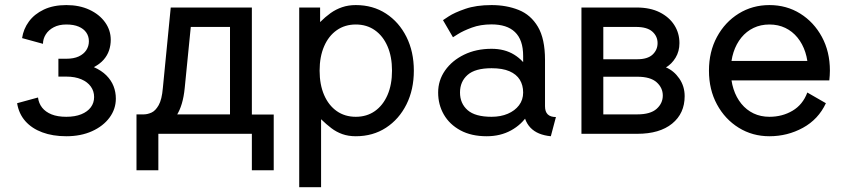

<svg xmlns="http://www.w3.org/2000/svg" viewBox="-20 -538 3406 772"><path d="M246.6 -301.8Q229 -301.8 221.9 -301.8Q214.8 -301.8 214.8 -301.8V-230Q214.8 -230 221.7 -230Q228.5 -230 246.6 -230Q281.7 -230 306.9 -219.2Q332 -208.5 345.2 -189.9Q358.4 -171.4 358.4 -147.9Q358.4 -124.5 345.2 -106.7Q332 -88.9 306.9 -78.6Q281.7 -68.4 246.6 -68.4Q211.4 -68.4 187.3 -78.1Q163.1 -87.9 149.4 -105.2Q135.7 -122.6 132.8 -146L48.8 -123Q55.7 -80.6 81.8 -51Q107.9 -21.5 149.9 -5.9Q191.9 9.8 246.6 9.8Q305.2 9.8 350.1 -10.5Q395 -30.8 420.4 -65.2Q445.8 -99.6 445.8 -141.6Q445.8 -168 436.5 -191.7Q427.2 -215.3 407.7 -234.9Q388.2 -254.4 357.4 -268.1Q381.8 -280.8 396.7 -297.9Q411.6 -314.9 418.5 -335.4Q425.3 -356 425.3 -377.9Q425.3 -416.5 402.6 -448.2Q379.9 -480 339.6 -498.8Q299.3 -517.6 246.6 -517.6Q194.3 -517.6 156.2 -499.5Q118.2 -481.4 96.2 -451.4Q74.2 -421.4 68.8 -384.8L152.8 -361.8Q152.8 -381.8 164.1 -399.7Q175.3 -417.5 196.3 -428.5Q217.3 -439.5 246.6 -439.5Q276.4 -439.5 296.4 -430.9Q316.4 -422.4 326.9 -407.2Q337.4 -392.1 337.4 -372.1Q337.4 -352.1 326.9 -336.2Q316.4 -320.3 296.4 -311Q276.4 -301.8 246.6 -301.8Z M948.7 -77.6V0H992.7V146.5H1080.6V-77.6ZM528.8 146.5H616.7V-78.1H528.8ZM606.9 -78.1V0H929.2V-78.1ZM992.7 -507.8H666.5L634.8 -184.1Q630.9 -137.7 617.9 -115Q605 -92.3 588.9 -85.2Q572.8 -78.1 558.1 -78.1V0Q592.8 0 627.9 -16.4Q663.1 -32.7 689.5 -73Q715.8 -113.3 722.7 -184.1L747.1 -429.7H904.8V0H992.7Z M1265.1 -253.9Q1265.1 -310.1 1283.2 -351.8Q1301.3 -393.6 1334 -416.5Q1366.7 -439.5 1410.6 -439.5Q1454.6 -439.5 1487.3 -416.5Q1520 -393.6 1538.1 -351.8Q1556.2 -310.1 1556.2 -253.9Q1556.2 -197.8 1538.1 -156Q1520 -114.3 1487.3 -91.3Q1454.6 -68.4 1410.6 -68.4Q1366.7 -68.4 1334 -91.3Q1301.3 -114.3 1283.2 -156Q1265.1 -197.8 1265.1 -253.9ZM1183.1 -425.8V214.8H1271V-58.6Q1292 -38.1 1312.3 -22.7Q1332.5 -7.3 1356.4 1.2Q1380.4 9.8 1410.6 9.8Q1479.5 9.8 1532 -24.4Q1584.5 -58.6 1614.3 -118.2Q1644 -177.7 1644 -253.9Q1644 -330.1 1614.3 -389.6Q1584.5 -449.2 1532 -483.4Q1479.5 -517.6 1410.6 -517.6Q1380.4 -517.6 1355.5 -509Q1330.6 -500.5 1309.3 -485.4Q1288.1 -470.2 1267.1 -449.2V-507.8H1183.1Q1183.1 -507.8 1183.1 -497.8Q1183.1 -487.8 1183.1 -469.2Q1183.1 -450.7 1183.1 -425.8Z M1937 9.8Q1992.2 9.8 2035.2 -13.9Q2078.1 -37.6 2102.8 -77.4Q2127.4 -117.2 2127.4 -166Q2127.4 -214.8 2106.7 -254.6Q2085.9 -294.4 2047.6 -318.1Q2009.3 -341.8 1956.5 -341.8Q1894.5 -341.8 1845.9 -318.1Q1797.4 -294.4 1769.5 -254.6Q1741.7 -214.8 1741.7 -166Q1741.7 -117.2 1764.6 -77.4Q1787.6 -37.6 1831.3 -13.9Q1875 9.8 1937 9.8ZM2083.5 -166Q2083.5 -136.7 2066.9 -114.7Q2050.3 -92.8 2021.7 -80.6Q1993.2 -68.4 1956.5 -68.4Q1890.6 -68.4 1860.1 -95.2Q1829.6 -122.1 1829.6 -166Q1829.6 -210 1860.1 -236.8Q1890.6 -263.7 1956.5 -263.7Q2000.5 -263.7 2028.6 -251.5Q2056.6 -239.3 2070.1 -217.3Q2083.5 -195.3 2083.5 -166ZM2171.4 -110.8V-296.9Q2171.4 -382.3 2142.8 -430.4Q2114.3 -478.5 2065.4 -498Q2016.6 -517.6 1956.5 -517.6Q1894.5 -517.6 1850.8 -502.4Q1807.1 -487.3 1784.2 -472.2Q1761.2 -457 1761.2 -457L1801.3 -388.2Q1801.3 -388.2 1821.8 -401.1Q1842.3 -414.1 1877.2 -427Q1912.1 -439.9 1956.1 -439.9Q1986.8 -439.9 2010.5 -432.4Q2034.2 -424.8 2050.5 -409.2Q2066.9 -393.6 2075.2 -369.6Q2083.5 -345.7 2083.5 -312.5V-228.5L2093.3 -219.2V-125L2083.5 -110.8Q2083.5 -82.5 2091.1 -61Q2098.6 -39.6 2112.8 -24.7Q2127 -9.8 2147.7 -1.2Q2168.5 7.3 2194.8 9.8L2215.3 -67.4Q2193.4 -67.4 2182.4 -78.1Q2171.4 -88.9 2171.4 -110.8Z M2539.6 -507.8H2317.9V0H2542.5Q2632.3 0 2682.6 -41Q2732.9 -82 2732.9 -151.4Q2732.9 -190.9 2711.4 -222.2Q2689.9 -253.4 2657.7 -267.1Q2680.7 -280.3 2696.3 -305.9Q2711.9 -331.5 2711.9 -364.7Q2711.9 -404.8 2691.4 -437Q2670.9 -469.2 2632.6 -488.5Q2594.2 -507.8 2539.6 -507.8ZM2542.5 -229.5Q2595.2 -229.5 2620.1 -207.3Q2645 -185.1 2645 -153.8Q2645 -122.6 2620.1 -100.3Q2595.2 -78.1 2542.5 -78.1H2405.8V-229.5ZM2542.5 -299.8H2405.8V-429.7H2537.1Q2582 -429.7 2603 -410.9Q2624 -392.1 2624 -364.7Q2624 -337.4 2604 -318.6Q2584 -299.8 2542.5 -299.8Z M2866.7 -293V-214.8H3226.1L3260.3 -293ZM3226.1 -166Q3208 -117.2 3166.7 -92.8Q3125.5 -68.4 3073.7 -68.4Q3038.6 -68.4 3010 -82Q2981.4 -95.7 2960.9 -120.8Q2940.4 -146 2929.4 -179.9Q2918.5 -213.9 2918.5 -253.9Q2918.5 -294.4 2929.4 -328.1Q2940.4 -361.8 2960.9 -387Q2981.4 -412.1 3010 -425.8Q3038.6 -439.5 3073.7 -439.5Q3108.9 -439.5 3137.5 -425.8Q3166 -412.1 3186.5 -387Q3207 -361.8 3218 -328.1Q3229 -294.4 3229 -253.9Q3229 -243.7 3228.3 -234.1Q3227.5 -224.6 3226.1 -214.8H3314.5Q3315.4 -224.6 3316.2 -234.4Q3316.9 -244.1 3316.9 -253.9Q3316.9 -330.1 3284.7 -389.6Q3252.4 -449.2 3197.5 -483.4Q3142.6 -517.6 3073.7 -517.6Q3005.4 -517.6 2950.2 -483.4Q2895 -449.2 2862.8 -389.6Q2830.6 -330.1 2830.6 -253.9Q2830.6 -177.7 2862.8 -118.2Q2895 -58.6 2950.2 -24.4Q3005.4 9.8 3073.7 9.8Q3146.5 9.8 3208.5 -24.2Q3270.5 -58.1 3300.8 -123Z"/></svg>

Font: Giphurs
Style: Regular
Weight: 400
Version: Version 2.010